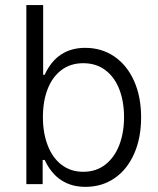

<svg xmlns="http://www.w3.org/2000/svg" viewBox="-20 -727 622 758"><path d="M84 -707H150.4V-431.6H156.2Q205.1 -538.1 316.4 -538.1Q381.3 -538.1 431.4 -503.9Q481.4 -469.7 509.3 -407.5Q537.1 -345.2 537.1 -263.7Q537.1 -182.1 509.5 -119.9Q481.9 -57.6 432.1 -23.4Q382.3 10.7 317.4 10.7Q206.1 10.7 156.2 -95.7H148.4V0H84ZM308.6 -48.8Q359.4 -48.8 395.8 -77.1Q432.1 -105.5 450.9 -154.3Q469.7 -203.1 469.7 -264.6Q469.7 -325.7 451.2 -374Q432.6 -422.4 396.2 -450Q359.9 -477.5 308.6 -477.5Q258.8 -477.5 222.9 -450.7Q187 -423.8 168.2 -375.7Q149.4 -327.6 149.4 -264.6Q149.4 -201.7 168.5 -152.6Q187.5 -103.5 223.4 -76.2Q259.3 -48.8 308.6 -48.8Z"/></svg>

Font: Pretendard Std Light
Style: Regular
Weight: 300
Designer: Base glyphs from Inter by Rasmus Andersson; Hangeul glyphs from Noto Sans CJK(Source Han Sans) by Jang Soo-young and Kan
Foundry: Kil Hyung-jin
Version: Version 1.309